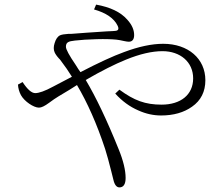

<svg xmlns="http://www.w3.org/2000/svg" viewBox="-20 -778 961 833"><path d="M498 35C516 35 525 21 525 -6C525 -39 515 -81 495 -130C444 -257 396 -357 352 -431C421 -471 479 -500 526 -519C587 -544 640 -556 685 -556C762 -556 818 -509 818 -438C818 -367 764 -324 681 -324C610 -324 562 -342 498 -389L480 -372C510 -339 543 -315 580 -299C613 -284 646 -277 679 -277C733 -277 778 -290 813 -315C852 -342 871 -381 871 -430C871 -523 797 -588 688 -588C639 -588 582 -576 518 -552C471 -535 408 -506 329 -465C324 -472 317 -482 308 -497C280 -538 266 -564 266 -575C266 -594 276 -599 305 -602C330 -605 362 -607 400 -608C436 -609 464 -608 485 -606C494 -605 505 -603 518 -600C527 -598 534 -597 539 -597C554 -597 562 -607 562 -626C562 -649 552 -671 532 -693C503 -726 458 -747 397 -758L388 -737C441 -722 475 -698 490 -667C497 -653 494 -645 480 -644C475 -643 463 -643 444 -642C379 -638 327 -634 288 -631C285 -631 281 -631 276 -631C260 -630 248 -628 241 -625C230 -620 222 -608 217 -591C212 -576 212 -562 217 -551C220 -544 226 -535 236 -524C238 -522 239 -521 240 -520C241 -519 242 -517 243 -516C262 -491 278 -468 292 -445L210 -402C175 -383 149 -374 133 -374C117 -374 99 -390 78 -422L58 -411C59 -395 63 -380 71 -365C86 -338 126 -311 149 -311C160 -311 174 -318 193 -332C208 -343 222 -353 234 -360C270 -381 297 -398 314 -409C359 -333 400 -241 436 -132C444 -107 453 -74 463 -34C468 -14 471 -2 472 2C477 24 486 35 498 35Z"/></svg>

Font: AllPunType Light
Style: Regular
Weight: 300
Version: 1.0